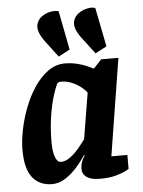

<svg xmlns="http://www.w3.org/2000/svg" viewBox="-54 -790 629 845"><g transform="rotate(-5 261.0 -367.5)"><path d="M220 -545.3 169.5 -611.7Q149.9 -637.2 142.2 -657.7Q134.4 -678.1 139.2 -696.1Q145.1 -715.9 161.8 -728.1Q178.5 -740.3 199.2 -744.6Q219.8 -748.8 236.8 -744.2L270.3 -571.8ZM382.7 -545.3 332.2 -611.7Q311.9 -637.2 304.1 -657.7Q296.4 -678.1 301.2 -696.1Q307.1 -715.9 325 -728.5Q342.8 -741.1 363.9 -745.3Q384.9 -749.6 398.7 -744.2L433 -571.8ZM142.3 11.4Q87.3 11.4 56.1 -27.2Q24.9 -65.8 24.9 -150Q24.9 -188.8 34.4 -236.8Q43.8 -284.9 62.3 -333.4Q80.8 -381.9 107.7 -422.5Q134.6 -463.1 169 -488Q203.5 -513 244.8 -513Q269 -513 291.7 -508Q314.3 -502.9 334.2 -495Q354 -487.1 369.4 -478.9L404.8 -517H481L412.3 -87.7H483V-26.2Q481 -24.2 465.4 -16.3Q449.8 -8.4 422.2 -1Q394.5 6.4 353.3 6.4Q315.1 6.4 295.7 -7.2Q276.3 -20.7 276.3 -45.2Q276.3 -59.6 281.2 -73.5Q286.1 -87.4 295.7 -101.6L292.7 -103.6Q274 -75.1 250.1 -48.6Q226.2 -22.1 199 -5.4Q171.8 11.4 142.3 11.4ZM189.3 -82.7Q209.4 -82.7 229.5 -97.3Q249.7 -111.8 267.6 -132.9Q285.4 -154 299.4 -173.4L332.8 -376.5Q313.3 -401.5 282.3 -418Q251.3 -434.4 222.7 -434.4Q216.1 -434.4 211.8 -433.2Q207.4 -431.9 204 -429.8Q189.9 -400.3 178.7 -359.4Q167.5 -318.6 161.4 -271Q155.3 -223.4 155.3 -171Q155.3 -131.4 164.3 -107Q173.2 -82.7 189.3 -82.7Z"/></g></svg>

Font: Faustina Light
Style: Italic
Weight: 300
Italic angle: -8°
Designer: Alfonso Garcia
Foundry: http://www.omnibus-type.com
Version: Version 1.200